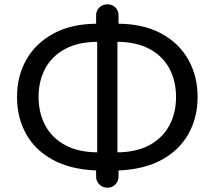

<svg xmlns="http://www.w3.org/2000/svg" viewBox="-20 -841 995 891"><path d="M489 -50 487 -134H520Q611 -134 672.5 -167Q734 -200 765.5 -258Q797 -316 797 -391Q797 -466 765.5 -524Q734 -582 672.5 -614.5Q611 -647 520 -647H482L483 -731H523Q643 -731 726.5 -686.5Q810 -642 853.5 -565Q897 -488 897 -391Q897 -296 855 -220.5Q813 -145 731.5 -100Q650 -55 530 -50ZM426 -50Q306 -55 224 -100Q142 -145 100.5 -220.5Q59 -296 59 -391Q59 -488 102.5 -564.5Q146 -641 229.5 -686Q313 -731 433 -731H473L474 -647H436Q345 -647 283.5 -614.5Q222 -582 190.5 -524Q159 -466 159 -391Q159 -316 190.5 -258Q222 -200 283.5 -167Q345 -134 436 -134H469L467 -50ZM478 30Q456 30 441 15Q426 0 426 -22V-69L431 -111V-667L426 -698V-769Q426 -792 441 -806.5Q456 -821 478 -821Q501 -821 515.5 -806.5Q530 -792 530 -769V-687L525 -657V-121L530 -87V-22Q530 0 515.5 15Q501 30 478 30Z"/></svg>

Font: Comfortaa
Style: Bold
Weight: 700
Designer: Johan Aakerlund
Foundry: Johan Aakerlund
Version: Version 3.104; ttfautohint (v1.8.1.43-b0c9)